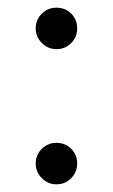

<svg xmlns="http://www.w3.org/2000/svg" viewBox="-20 -467 293 500"><path d="M73 -393Q73 -416 89 -431.5Q105 -447 127 -447Q150 -447 165.5 -431.5Q181 -416 181 -393Q181 -371 165.5 -355Q150 -339 127 -339Q105 -339 89 -355Q73 -371 73 -393ZM73 -41Q73 -64 89 -79.5Q105 -95 127 -95Q150 -95 165.5 -79.5Q181 -64 181 -41Q181 -19 165.5 -3Q150 13 127 13Q105 13 89 -3Q73 -19 73 -41Z"/></svg>

Font: Arima Madurai
Style: Regular
Weight: 400
Designer: Joana Correia and Natanael Gama
Foundry: NDISCOVER
Version: Version 1.019